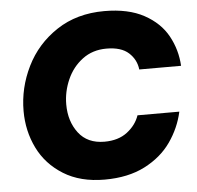

<svg xmlns="http://www.w3.org/2000/svg" viewBox="-53 -804 891 869"><g transform="rotate(-5 392.0 -370.0)"><path d="M49 -331Q49 -436 96.5 -532.5Q144 -629 235.5 -689.5Q327 -750 452 -750Q561 -750 632.5 -711Q704 -672 738.5 -609Q773 -546 777 -473H587Q582 -518 548 -549Q514 -580 447 -580Q384 -580 338 -545.5Q292 -511 268 -456.5Q244 -402 244 -344Q244 -267 284.5 -214Q325 -161 402 -161Q465 -161 505.5 -192Q546 -223 561 -267H751Q735 -194 691 -131Q647 -68 571 -29Q495 10 388 10Q278 10 201.5 -37.5Q125 -85 87 -162.5Q49 -240 49 -331Z"/></g></svg>

Font: Be Vietnam Black
Style: Italic
Weight: 900
Italic angle: -9°
Designer: Lam Bao; Tony Le; Vietanh Nguyen
Foundry: Yellow Type Foundry
Version: Version 5.000